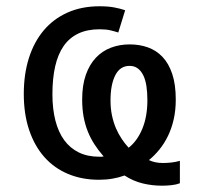

<svg xmlns="http://www.w3.org/2000/svg" viewBox="-20 -566 640 615"><path d="M334 -244.1Q334 -218.8 338.6 -196.5Q343.3 -174.3 351.3 -155.5Q359.4 -136.7 369.9 -121.1Q380.4 -105.5 392.1 -92.8Q419.9 -114.7 436 -153.8Q452.1 -192.9 452.1 -245.1Q452.1 -270 449 -290.5Q445.8 -311 438.7 -325.2Q431.6 -339.4 420.9 -347.2Q410.2 -355 395 -355Q364.7 -355 349.4 -325.2Q334 -295.4 334 -244.1ZM499 28.8Q467.3 28.8 437 21.5Q406.7 14.2 378.9 -3.9Q360.4 2.9 340.1 6.3Q319.8 9.8 296.9 9.8Q242.7 9.8 198.2 -8.8Q153.8 -27.3 122.3 -62.7Q90.8 -98.1 73.5 -149.2Q56.2 -200.2 56.2 -265.1Q56.2 -328.1 72.5 -379.9Q88.9 -431.6 119.9 -468.5Q150.9 -505.4 196 -525.6Q241.2 -545.9 298.8 -545.9Q326.7 -545.9 345.9 -542.2Q365.2 -538.6 380.9 -533.2L358.9 -461.9Q346.7 -465.8 333 -469Q319.3 -472.2 298.8 -472.2Q259.3 -472.2 230.7 -458.5Q202.1 -444.8 183.8 -418.5Q165.5 -392.1 156.7 -353.3Q147.9 -314.5 147.9 -264.2Q147.9 -216.8 157.5 -179.7Q167 -142.6 185.8 -116.9Q204.6 -91.3 232.7 -77.6Q260.7 -64 297.9 -64Q302.7 -64 305.2 -64Q307.6 -64 312 -64.9Q295.4 -84 282.7 -103.5Q270 -123 261.2 -145Q252.4 -167 247.8 -192.1Q243.2 -217.3 243.2 -247.1Q243.2 -293 254.9 -326.2Q266.6 -359.4 287.1 -381.1Q307.6 -402.8 335.4 -413.3Q363.3 -423.8 395 -423.8Q426.8 -423.8 453.6 -414.3Q480.5 -404.8 500.5 -383.8Q520.5 -362.8 531.7 -329.1Q543 -295.4 543 -247.1Q543 -212.9 536.4 -183.8Q529.8 -154.8 518.1 -130.6Q506.3 -106.4 490.7 -87.2Q475.1 -67.9 457 -53.2Q476.1 -43.9 502 -43.9Q514.6 -43.9 528.6 -45.4Q542.5 -46.9 556.2 -50.8V21Q544.9 25.4 529.5 27.1Q514.2 28.8 499 28.8Z"/></svg>

Font: WenQuanYi Micro Hei Mono
Style: Regular
Weight: 400
Foundry: Ascender Corporation
Version: Version 0.2.0-beta